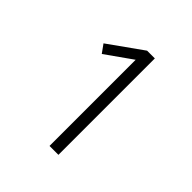

<svg xmlns="http://www.w3.org/2000/svg" viewBox="-126 -820 581 581"><g transform="rotate(45 164.5 -529.5)"><path d="M210 -735.8V-323.2H171.9V-691.9L86.9 -631.8L67.9 -658.2L176.8 -735.8Z"/></g></svg>

Font: Fira Sans Compressed ExtraLight
Style: Regular
Weight: 250
Width: 1
Designer: Carrois Corporate & Edenspiekermann AG
Foundry: Carrois Corporate GbR & Edenspiekermann AG
Version: Version 4.203;PS 004.203;hotconv 1.0.88;makeotf.lib2.5.64775